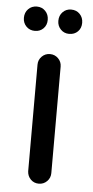

<svg xmlns="http://www.w3.org/2000/svg" viewBox="-53 -758 385 794"><g transform="rotate(5 139.5 -361.5)"><path d="M187 -45Q187 -25 173 -11Q159 3 139 3Q119 3 105.5 -10.5Q92 -24 91 -44V-487Q91 -507 105 -521Q119 -535 139 -535Q159 -535 173 -521Q187 -507 187 -487ZM68 -625Q46 -625 32 -639.5Q18 -654 18 -675Q18 -697 32 -711.5Q46 -726 68 -726Q89 -726 103 -711.5Q117 -697 117 -675Q117 -653 103 -639Q89 -625 68 -625ZM210 -625Q189 -625 175 -639.5Q161 -654 161 -675Q161 -697 175 -711.5Q189 -726 210 -726Q232 -726 246 -711.5Q260 -697 260 -675Q260 -653 246 -639Q232 -625 210 -625Z"/></g></svg>

Font: Sepalumica Med
Style: Regular
Weight: 500
Designer: Julieta Ulanovsky
Foundry: Julieta Ulanovsky
Version: Version 7.200